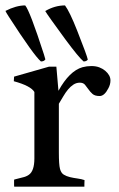

<svg xmlns="http://www.w3.org/2000/svg" viewBox="-32 -696 442 716"><path d="M96.2 -353Q82.5 -376 19.5 -393.1L20.5 -410.2L150.4 -447.3H178.2L186 -357.4Q226.6 -431.2 275.4 -445.3Q292 -449.7 308.8 -449.7Q325.7 -449.7 338.4 -444.8Q351.1 -439.9 360.4 -432.1Q379.9 -415.5 379.9 -396Q379.9 -380.9 372.1 -366.7Q357.4 -337.9 339.6 -337.9Q321.8 -337.9 313 -345.7Q304.2 -353.5 297.9 -362.8Q291.5 -372.1 284.9 -379.9Q278.3 -387.7 265.6 -387.7Q252.9 -387.7 241.9 -380.6Q231 -373.5 221.7 -362.3Q212.4 -351.1 204.1 -336.9Q195.8 -322.8 187.5 -309.1V-127.4Q187.5 -82 191.7 -66.4Q195.8 -50.8 205.8 -44.7Q215.8 -38.6 229.2 -35.4Q242.7 -32.2 257.3 -30.3Q272 -28.3 283.2 -24.4L282.7 -9.3V0H21Q20.5 -2 20.5 -5.9V-22.9Q20.5 -25.4 21 -26.4Q37.6 -31.2 51.5 -34.2Q65.4 -37.1 75.2 -43.9Q96.2 -58.1 96.2 -105ZM295.4 -473.6Q290 -466.8 279.8 -466.8Q262.2 -481 210.9 -550.3Q145 -640.1 136.7 -654.8Q172.4 -675.8 210.4 -675.8Q228 -652.3 255.9 -581.5Q293.5 -486.3 295.4 -473.6ZM-11.7 -655.3Q28.3 -675.8 62 -675.8Q79.1 -656.2 131.8 -493.2Q136.7 -478 137.2 -474.6Q132.3 -466.8 120.6 -466.8Q93.8 -489.7 0.5 -634.3Q-9.3 -649.4 -11.7 -655.3Z"/></svg>

Font: RadleyRegular
Style: Regular
Weight: 400
Designer: vernon adams
Foundry: vernon adams
Version: Version 1.000;PS 001.001;hotconv 1.0.56